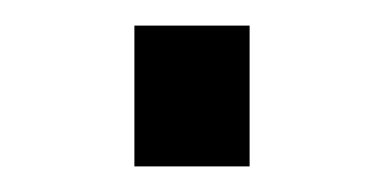

<svg xmlns="http://www.w3.org/2000/svg" viewBox="-20 -400 300 150"><path d="M175 -270H85V-380H175Z"/></svg>

Font: Unica One
Style: Regular
Weight: 400
Designer: Eduardo Rodriguez Tunni
Foundry: Eduardo Rodriguez Tunni
Version: Version 1.001